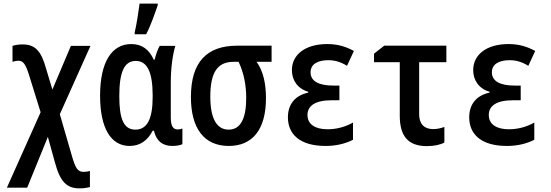

<svg xmlns="http://www.w3.org/2000/svg" viewBox="-20 -795 3040 1059"><path d="M419 244C441 244 460 241 476 237V148C465 151 454 153 442 153C408 153 396 134 374 56L310 -165L479 -542H371L269 -301L234 -417C207 -516 172 -550 105 -550C84 -550 63 -547 49 -542V-454C58 -457 70 -460 82 -460C109 -460 122 -438 139 -385L204 -176L18 240H130L244 -40L283 101C312 208 348 244 419 244Z M723 -617V-606H786C812 -655 833 -718 850 -766V-775H750C747 -748 731 -646 723 -617ZM695 10C751 10 794 -19 822 -74H829C843 -16 877 10 931 10C955 10 979 5 986 0V-86C978 -83 968 -81 960 -81C934 -81 922 -101 922 -147V-341C922 -418 932 -492 947 -542H861C850 -524 840 -495 833 -466H828C802 -523 762 -552 704 -552C597 -552 532 -454 532 -267C532 -89 591 10 695 10ZM727 -80C661 -80 638 -141 638 -265C638 -397 665 -459 729 -459C792 -459 822 -397 822 -269V-260C822 -140 792 -80 727 -80Z M1242 10C1370 10 1447 -77 1447 -254C1447 -330 1433 -403 1395 -454H1478V-543H1288C1122 -543 1033 -454 1033 -260C1033 -89 1104 10 1242 10ZM1241 -80C1178 -80 1140 -137 1140 -262C1140 -395 1179 -454 1268 -454H1296C1325 -393 1338 -325 1338 -255C1338 -139 1306 -80 1241 -80Z M1776 10C1835 10 1886 -3 1927 -24V-119C1890 -98 1842 -82 1787 -82C1720 -82 1676 -108 1676 -161C1676 -210 1716 -242 1810 -242H1852V-323H1818C1737 -323 1693 -348 1693 -396C1693 -439 1729 -463 1791 -463C1827 -463 1858 -454 1894 -432L1932 -514C1882 -541 1837 -552 1784 -552C1667 -552 1590 -496 1590 -408C1590 -353 1621 -306 1680 -289V-284C1609 -269 1568 -221 1568 -148C1568 -56 1632 10 1776 10Z M2335 11C2374 11 2411 3 2431 -9V-95C2411 -87 2389 -83 2369 -83C2329 -83 2292 -102 2292 -166V-452H2442V-543H2099L2043 -499V-452H2185V-157C2185 -44 2231 11 2335 11Z M2776 10C2835 10 2886 -3 2927 -24V-119C2890 -98 2842 -82 2787 -82C2720 -82 2676 -108 2676 -161C2676 -210 2716 -242 2810 -242H2852V-323H2818C2737 -323 2693 -348 2693 -396C2693 -439 2729 -463 2791 -463C2827 -463 2858 -454 2894 -432L2932 -514C2882 -541 2837 -552 2784 -552C2667 -552 2590 -496 2590 -408C2590 -353 2621 -306 2680 -289V-284C2609 -269 2568 -221 2568 -148C2568 -56 2632 10 2776 10Z"/></svg>

Font: Noto Sans Mono ExtraCondensed SemiBold
Style: Regular
Weight: 600
Width: 2
Designer: Monotype Design Team
Foundry: Monotype Imaging Inc.
Version: Version 2.014